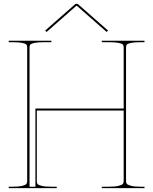

<svg xmlns="http://www.w3.org/2000/svg" viewBox="-20 -970 790 990"><path d="M220.2 -805.2 212.9 -812.5 369.6 -950.2H380.4L537.1 -812.5L529.8 -805.2L376.5 -939.9H373.5ZM24.9 -759.8H245.1V-752.4H207.5Q175.3 -752.4 158 -748.8Q140.6 -745.1 136.5 -740.2Q132.3 -735.4 132.3 -726.6V-7.3H162.6V-410.2H617.7V-726.6Q617.7 -735.4 613.5 -740.2Q609.4 -745.1 592 -748.8Q574.7 -752.4 542.5 -752.4H504.9V-759.8H725.1V-752.4H705.1Q672.9 -752.4 655.5 -748.8Q638.2 -745.1 634 -740.2Q629.9 -735.4 629.9 -726.6V-36.1Q629.9 -27.3 634 -22Q638.2 -16.6 655.5 -12Q672.9 -7.3 705.1 -7.3H725.1V0H504.9V-7.3H542.5Q574.7 -7.3 592 -12Q609.4 -16.6 613.5 -22Q617.7 -27.3 617.7 -36.1V-399.9H169.9V-35.2Q169.9 -26.4 174.1 -21Q178.2 -15.6 195.6 -11.5Q212.9 -7.3 245.1 -7.3H272.5V0H24.9V-7.3H44.9Q77.1 -7.3 94.5 -11.7Q111.8 -16.1 116 -21.5Q120.1 -26.9 120.1 -36.1V-726.6Q120.1 -735.4 116 -740.2Q111.8 -745.1 94.5 -748.8Q77.1 -752.4 44.9 -752.4H24.9Z"/></svg>

Font: ZnikomitNo25
Style: Regular
Weight: 100
Designer: gluk
Foundry: gluk
Version: Version 0.56